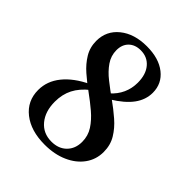

<svg xmlns="http://www.w3.org/2000/svg" viewBox="-171 -686 803 803"><g transform="rotate(45 230.5 -285.0)"><path d="M222.6 11.3Q141.1 11.3 91.5 -27.8Q41.9 -66.9 41.9 -131.5Q41.9 -183.9 77 -227.4Q112.1 -271 178.2 -302.4L196.8 -286.3Q160.5 -257.3 143.1 -223.4Q125.8 -189.5 125.8 -146Q125.8 -88.7 155.2 -53.2Q184.7 -17.7 233.9 -17.7Q275.8 -17.7 300.8 -42.7Q325.8 -67.7 325.8 -108.1Q325.8 -143.5 307.3 -172.2Q288.7 -200.8 259.3 -225.8Q229.8 -250.8 196.8 -274.6Q163.7 -298.4 134.7 -323.8Q105.6 -349.2 87.1 -379.8Q68.5 -410.5 68.5 -448.4Q68.5 -508.1 114.5 -545.2Q160.5 -582.3 234.7 -582.3Q305.6 -582.3 347.6 -549.2Q389.5 -516.1 389.5 -462.1Q389.5 -421 363.3 -385.1Q337.1 -349.2 281.5 -315.3L261.3 -330.6Q288.7 -354.8 302 -384.3Q315.3 -413.7 315.3 -447.6Q315.3 -496 291.5 -524.2Q267.7 -552.4 228.2 -552.4Q195.2 -552.4 175.4 -533.1Q155.6 -513.7 155.6 -480.6Q155.6 -447.6 174.6 -420.2Q193.5 -392.7 223.8 -369Q254 -345.2 287.5 -321.4Q321 -297.6 351.2 -271.4Q381.5 -245.2 400.4 -213.7Q419.4 -182.3 419.4 -141.9Q419.4 -97.6 394.4 -62.9Q369.4 -28.2 325 -8.5Q280.6 11.3 222.6 11.3Z"/></g></svg>

Font: Playfair 5pt SemiExpanded Light SemiBold
Style: Regular
Weight: 600
Version: Version 2.001;gftools[0.9.30]